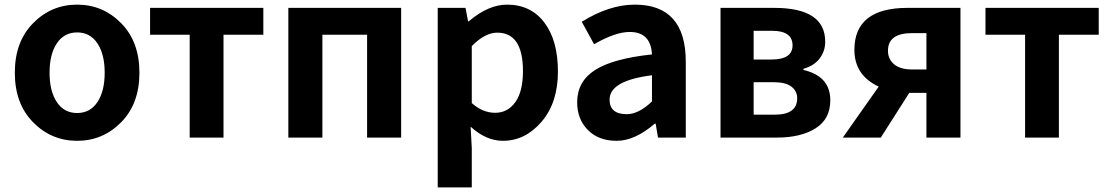

<svg xmlns="http://www.w3.org/2000/svg" viewBox="-20 -594 4793 829"><path d="M503 -66Q424 14 313 14Q202 14 123 -66Q44 -146 44 -280Q44 -414 123 -494Q202 -574 313 -574Q424 -574 503 -494Q582 -414 582 -280Q582 -146 503 -66ZM225.5 -153Q257 -106 313 -106Q369 -106 400.5 -153Q432 -200 432 -280Q432 -360 400.5 -407Q369 -454 313 -454Q257 -454 225.5 -407Q194 -360 194 -280Q194 -200 225.5 -153Z M799 0V-444H628V-560H1117V-444H945V0Z M1225 0V-560H1712V0H1565V-444H1372V0Z M1870 215V-560H1990L2001 -502H2004Q2089 -574 2169 -574Q2272 -574 2330.5 -496.5Q2389 -419 2389 -285Q2389 -151 2318.5 -68.5Q2248 14 2151 14Q2079 14 2012 -47L2017 45V215ZM2238 -287Q2238 -453 2127 -453Q2074 -453 2017 -395V-149Q2064 -107 2118 -107Q2172 -107 2205 -153Q2238 -199 2238 -287Z M2807 -60Q2721 14 2642.5 14Q2564 14 2518 -33Q2472 -80 2472 -152Q2472 -242 2549 -291.5Q2626 -341 2795 -359Q2790 -456 2699 -456Q2637 -456 2545 -403L2492 -500Q2611 -574 2721 -574Q2941 -574 2941 -327V0H2821L2811 -60ZM2686 -101Q2738 -101 2795 -156V-269Q2612 -246 2612 -164Q2612 -101 2686 -101Z M3091 0V-560H3323Q3543 -560 3543 -414Q3543 -373 3519 -341.5Q3495 -310 3449 -297V-292Q3565 -265 3565 -161Q3565 -80 3501.5 -40Q3438 0 3335 0ZM3234 -337H3311Q3402 -337 3402 -398Q3402 -461 3314 -461H3234ZM3234 -99H3326Q3422 -99 3422 -170Q3422 -201 3397 -220Q3372 -239 3323 -239H3234Z M3980 0V-193H3906L3783 0H3619L3774 -220Q3669 -269 3669 -379Q3669 -560 3899 -560H4127V0ZM3918 -294H3980V-451H3918Q3814 -451 3814 -375Q3814 -338 3841 -316Q3868 -294 3918 -294Z M4406 0V-444H4235V-560H4724V-444H4552V0Z"/></svg>

Font: Swei Fan Sans CJK TC
Style: Bold
Weight: 700
Version: Version 2.130